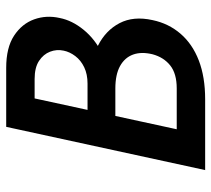

<svg xmlns="http://www.w3.org/2000/svg" viewBox="-52 -646 698 635"><g transform="rotate(-90 297.5 -329.0)"><path d="M52 0 195 -658H390Q457 -658 496.5 -632Q536 -606 550.5 -565.5Q565 -525 555 -481Q547 -440 516 -402Q485 -364 437 -340.5Q389 -317 330 -317L344 -380Q413 -380 463.5 -354.5Q514 -329 538 -283Q562 -237 548 -174Q537 -121 503 -81.5Q469 -42 414.5 -21Q360 0 286 0ZM187 -94H322Q371 -94 398 -115.5Q425 -137 435 -174Q444 -211 434 -238.5Q424 -266 396 -281.5Q368 -297 322 -297H191L212 -389H338Q369 -389 392 -400Q415 -411 429 -429.5Q443 -448 447 -468Q452 -491 443.5 -513Q435 -535 413 -549.5Q391 -564 353 -564H289Z"/></g></svg>

Font: Ysabeau
Style: Bold Italic
Weight: 700
Italic angle: -12°
Designer: Christian Thalmann (Catharsis Fonts)
Version: Version 2.002